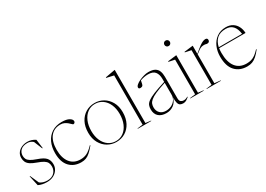

<svg xmlns="http://www.w3.org/2000/svg" viewBox="-5 -1505 3155 2279"><g transform="rotate(-30 1573.0 -366.0)"><path d="M213.5 -522Q269 -522 320.5 -488.5L336.5 -366H329.5L283 -480Q249.5 -509.5 208.5 -509.5Q147 -509.5 115.5 -479.8Q84 -450 84 -404.5Q84 -379.5 93.8 -359.2Q103.5 -339 131.2 -321.2Q159 -303.5 213 -285Q294.5 -257.5 323 -223.2Q351.5 -189 351.5 -137Q351.5 -96.5 330.2 -63.2Q309 -30 270.8 -10Q232.5 10 181 10Q148 10 118.8 4Q89.5 -2 64.5 -14.5L34 -153H40.5L92.5 -36Q108.5 -22.5 135 -13.2Q161.5 -4 195 -4Q254.5 -4 288.5 -38.2Q322.5 -72.5 322.5 -122.5Q322.5 -153 311.5 -175Q300.5 -197 271.8 -215Q243 -233 190 -251.5Q137 -270 108 -290.5Q79 -311 67.8 -335.8Q56.5 -360.5 56.5 -391.5Q56.5 -431.5 77.8 -460.8Q99 -490 134.5 -506Q170 -522 213.5 -522Z M684.5 -522Q751.5 -522 785.8 -501.5Q820 -481 820 -456.5Q820 -445.5 812.5 -437Q805 -428.5 794 -428.5Q789 -428.5 778 -439.8Q767 -451 749.8 -466Q732.5 -481 709 -492.2Q685.5 -503.5 656 -503.5Q567 -503.5 518 -440.5Q469 -377.5 469 -264.5Q469 -152.5 519.2 -88.2Q569.5 -24 661 -24Q708.5 -24 747.8 -43Q787 -62 838 -115.5L843 -111Q805 -65 775.2 -38.5Q745.5 -12 716.5 -1Q687.5 10 651.5 10Q552 10 492.5 -53.5Q433 -117 433 -239Q433 -322.5 462.8 -386.2Q492.5 -450 549 -486Q605.5 -522 684.5 -522Z M1132.5 10Q1069 10 1014.8 -21.5Q960.5 -53 927.5 -111.8Q894.5 -170.5 894.5 -251.5Q894.5 -335.5 926.2 -396Q958 -456.5 1012.5 -489.2Q1067 -522 1134.5 -522Q1198.5 -522 1252.5 -490.5Q1306.5 -459 1339.5 -400.5Q1372.5 -342 1372.5 -260.5Q1372.5 -177 1340.8 -116.2Q1309 -55.5 1254.8 -22.8Q1200.5 10 1132.5 10ZM1133.5 -2Q1192 -2 1236.2 -34.8Q1280.5 -67.5 1305.5 -125.8Q1330.5 -184 1330.5 -260.5Q1330.5 -334.5 1305.5 -390.8Q1280.5 -447 1236 -478.5Q1191.5 -510 1133.5 -510Q1075 -510 1030.8 -477.2Q986.5 -444.5 961.5 -386.2Q936.5 -328 936.5 -251.5Q936.5 -177.5 961.5 -121.2Q986.5 -65 1031 -33.5Q1075.5 -2 1133.5 -2Z M1540.5 -14 1613 -5V0H1427.5V-5L1502 -14V-688.5L1405 -710.5V-718L1536.5 -742H1540.5Z M2049 9Q2024 9 2007.2 -0.5Q1990.5 -10 1982.8 -36.5Q1975 -63 1976.5 -113Q1959 -50.5 1915.5 -20.2Q1872 10 1818.5 10Q1751.5 10 1713.5 -24Q1675.5 -58 1675.5 -122.5Q1675.5 -152.5 1685 -176.5Q1694.5 -200.5 1724.8 -222.8Q1755 -245 1815.5 -269.5Q1876 -294 1977.5 -325V-367.5Q1977.5 -429 1949.2 -464Q1921 -499 1854 -499Q1803.5 -499 1747.5 -479Q1744 -455 1739.2 -437.8Q1734.5 -420.5 1730 -415Q1719.5 -403 1699 -403Q1674.5 -403 1674.5 -422Q1674.5 -439 1695 -456.5Q1715.5 -474 1746.8 -488.5Q1778 -503 1811.2 -511.8Q1844.5 -520.5 1870.5 -520.5Q1928 -520.5 1959.5 -502.2Q1991 -484 2003.5 -450.8Q2016 -417.5 2016 -372.5V-80Q2016 -44 2031.8 -31.5Q2047.5 -19 2067.5 -19Q2084.5 -19 2096.5 -22.2Q2108.5 -25.5 2129 -37V-30Q2110 -13 2091.2 -2Q2072.5 9 2049 9ZM1716.5 -125.5Q1716.5 -76.5 1746.2 -46.5Q1776 -16.5 1827 -16.5Q1867 -16.5 1901.2 -33Q1935.5 -49.5 1956.5 -79.8Q1977.5 -110 1977.5 -150.5V-313Q1888 -284.5 1835.5 -260.8Q1783 -237 1757.5 -215.2Q1732 -193.5 1724.2 -171.8Q1716.5 -150 1716.5 -125.5Z M2237 -667Q2219.5 -667 2209.5 -678.5Q2199.5 -690 2199.5 -704.5Q2199.5 -719 2209.5 -730.5Q2219.5 -742 2237 -742Q2254.5 -742 2264.5 -730.5Q2274.5 -719 2274.5 -704.5Q2274.5 -690 2264.5 -678.5Q2254.5 -667 2237 -667ZM2260.5 -527.5V-14L2333 -5V0H2147.5V-5L2222 -14V-489L2140 -506V-513.5L2256.5 -527.5Z M2654.5 -521Q2682 -521 2682 -493.5Q2682 -479.5 2673.2 -471Q2664.5 -462.5 2650.5 -462.5Q2637 -462.5 2629.8 -465.5Q2622.5 -468.5 2603.5 -468.5Q2585.5 -468.5 2570 -464Q2554.5 -459.5 2535 -446.8Q2515.5 -434 2485.5 -409.5V-14L2568 -5V0H2372.5V-5L2447 -14V-489L2365 -506V-513.5L2481.5 -527.5H2485.5V-416.5Q2539 -462.5 2570.2 -484.8Q2601.5 -507 2620.2 -514Q2639 -521 2654.5 -521Z M2933 -522Q2987 -522 3024.5 -498.5Q3062 -475 3082.2 -435.2Q3102.5 -395.5 3104.5 -345.5H2742.5Q2738 -316 2738 -282Q2738 -155.5 2789.5 -89.8Q2841 -24 2936 -24Q2971 -24 2999.2 -32Q3027.5 -40 3055.5 -60Q3083.5 -80 3116 -115.5L3121.5 -111Q3086 -65.5 3055.8 -39Q3025.5 -12.5 2994.8 -1.2Q2964 10 2926.5 10Q2823.5 10 2762.8 -55.2Q2702 -120.5 2702 -251.5Q2702 -324.5 2729 -386Q2756 -447.5 2807.8 -484.8Q2859.5 -522 2933 -522ZM2923 -505.5Q2844.5 -505.5 2801.5 -465.8Q2758.5 -426 2744.5 -357.5H3063.5Q3044.5 -505.5 2923 -505.5Z"/></g></svg>

Font: Newsreader Display ExtraLight
Style: Regular
Weight: 275
Designer: Hugues Gentile
Foundry: Production Type
Version: Version 1.001